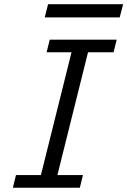

<svg xmlns="http://www.w3.org/2000/svg" viewBox="-20 -883 599 903"><path d="M528.8 -696.3 514.2 -637.2H394L250 -59.6H370.1L355.5 0H40.5L55.2 -59.6H172.4L316.4 -637.2H199.2L213.9 -696.3ZM206.1 -863.3H559.1L543 -801.3H190.4Z"/></svg>

Font: Lesson One Light
Style: Italic
Weight: 300
Italic angle: -14°
Designer: But Ko, Victor Gaultney, Annie Olsen, Julie Remington, Don Collingsworth, Eric Hays, Becca Hirsbrunner
Version: Version 1.100